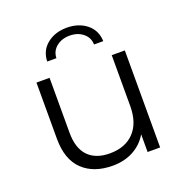

<svg xmlns="http://www.w3.org/2000/svg" viewBox="-132 -854 937 978"><g transform="rotate(-20 336.5 -365.5)"><path d="M573 -526V0H505V-96Q477 -48 428 -21.5Q379 5 316 5Q213 5 153.5 -52Q94 -109 94 -221V-526H165V-228Q165 -144 206 -101.5Q247 -59 323 -59Q407 -59 454.5 -109Q502 -159 502 -250V-526ZM334 -736Q398 -736 441 -701.5Q484 -667 486 -608H436Q435 -646 406 -669.5Q377 -693 334 -693Q291 -693 262 -669.5Q233 -646 232 -608H182Q184 -667 227 -701.5Q270 -736 334 -736Z"/></g></svg>

Font: CMG Sans
Style: Regular
Weight: 400
Designer: Julieta Ulanovsky
Foundry: Julieta Ulanovsky
Version: Version 7.200